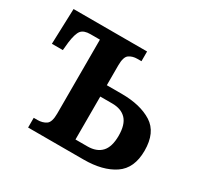

<svg xmlns="http://www.w3.org/2000/svg" viewBox="-121 -679 847 821"><g transform="rotate(30 302.5 -268.0)"><path d="M107 0V-48H126Q150 -48 167.5 -59.5Q185 -71 185 -114V-479H138Q106 -479 93 -463Q80 -447 74 -401L70 -361H16L22 -536H385V-488H365Q341 -488 324.5 -476.5Q308 -465 308 -423V-325H381Q474 -325 531 -289Q588 -253 588 -163Q588 -76 531.5 -38Q475 0 381 0ZM308 -57H367Q412 -57 436 -82.5Q460 -108 460 -163Q460 -218 436 -243.5Q412 -269 367 -269H308Z"/></g></svg>

Font: Noto Serif SemiCondensed SemiBold
Style: Regular
Weight: 600
Width: 4
Designer: Monotype Design Team
Foundry: Monotype Imaging Inc.
Version: Version 2.013; ttfautohint (v1.8.4.7-5d5b)